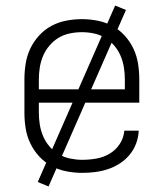

<svg xmlns="http://www.w3.org/2000/svg" viewBox="-20 -611 590 692"><path d="M276 12Q248 12 219.5 6.5Q191 1 166 -12.5Q141 -26 121.5 -47Q102 -68 89.5 -94Q77 -120 72.5 -148Q68 -176 68 -205V-325Q68 -353 72.5 -381.5Q77 -410 89 -435.5Q101 -461 120.5 -482.5Q140 -504 165 -517.5Q190 -531 218.5 -536.5Q247 -542 275 -542Q303 -542 331.5 -536.5Q360 -531 385 -517.5Q410 -504 429.5 -482.5Q449 -461 461 -435.5Q473 -410 477.5 -381.5Q482 -353 482 -325V-241H120V-205Q120 -183 123.5 -161.5Q127 -140 135.5 -120Q144 -100 158.5 -83Q173 -66 192 -55Q211 -44 233 -39.5Q255 -35 276 -35Q302 -35 327.5 -39.5Q353 -44 375 -57Q397 -70 411.5 -92Q426 -114 428 -140H480Q479 -116 470.5 -93.5Q462 -71 447 -53Q432 -35 412 -22Q392 -9 369.5 -1.5Q347 6 323.5 9Q300 12 276 12ZM430 -289V-325Q430 -347 426.5 -368.5Q423 -390 414.5 -410Q406 -430 391.5 -447Q377 -464 358.5 -475Q340 -486 318.5 -490.5Q297 -495 275 -495Q253 -495 231.5 -490.5Q210 -486 191.5 -475Q173 -464 158.5 -447Q144 -430 135.5 -410Q127 -390 123.5 -368.5Q120 -347 120 -325V-289ZM155 61 116 45 395 -591 434 -575Z"/></svg>

Font: Lode Dark Term
Style: Regular
Weight: 400
Monospace: yes
Designer: Belleve Invis
Foundry: Belleve Invis
Version: Version 29.2.0